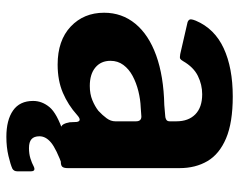

<svg xmlns="http://www.w3.org/2000/svg" viewBox="-94 -486 751 603"><g transform="rotate(90 281.5 -184.5)"><path d="M341 -51Q310 -23 271.5 -6.5Q233 10 183 10Q107 10 63.5 -31Q20 -72 20 -136Q20 -192 54.5 -234Q89 -276 154 -299.5Q219 -323 310 -325L345 -328Q350 -328 355.5 -331Q361 -334 361 -342V-363Q361 -401 339 -422.5Q317 -444 276 -444Q246 -444 218.5 -430.5Q191 -417 172 -384Q168 -377 164.5 -375Q161 -373 150 -375L50 -398Q44 -400 41.5 -404.5Q39 -409 45 -424Q70 -483 131.5 -511.5Q193 -540 283 -540Q365 -540 414.5 -519Q464 -498 486 -460.5Q508 -423 508 -373V-22Q508 -10 504 -5Q500 0 488 0H386Q375 0 370.5 -8Q366 -16 364 -28L363 -50Q360 -68 341 -51ZM361 -236Q361 -253 346 -253L318 -251Q292 -250 266 -243.5Q240 -237 218.5 -225.5Q197 -214 184 -196.5Q171 -179 171 -156Q171 -126 192 -108.5Q213 -91 250 -91Q275 -91 294.5 -99Q314 -107 328 -118Q342 -131 351.5 -144Q361 -157 361 -171V-236ZM297 87Q297 59 316.5 35.5Q336 12 396 -8L503 -6Q448 14 428 30.5Q408 47 408 67Q408 84 417 92Q426 100 445 100Q463 100 477.5 95.5Q492 91 503 85Q518 78 518 94V137Q518 147 510 152Q497 158 469.5 164.5Q442 171 410 171Q357 171 327 150Q297 129 297 87Z"/></g></svg>

Font: Libre Franklin Thin
Style: Bold
Weight: 700
Version: Version 3.000